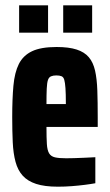

<svg xmlns="http://www.w3.org/2000/svg" viewBox="-20 -695 414 723"><path d="M198 8Q148 8 116 -2.5Q84 -13 65.5 -33.5Q47 -54 38.5 -85.5Q30 -117 28 -159Q26 -201 26 -254Q26 -322 30.5 -372Q35 -422 51 -454Q67 -486 100.5 -502Q134 -518 193 -518Q239 -518 268.5 -508.5Q298 -499 314.5 -479.5Q331 -460 338 -429Q345 -398 346.5 -354.5Q348 -311 348 -254V-217H155Q155 -176 156.5 -152.5Q158 -129 165 -117.5Q172 -106 187 -102.5Q202 -99 229 -99Q241 -99 259 -99.5Q277 -100 298.5 -101Q320 -102 339 -103V-5Q323 -2 299.5 1Q276 4 250 6Q224 8 198 8ZM228 -287V-305Q228 -342 226.5 -363Q225 -384 222 -394.5Q219 -405 211.5 -408Q204 -411 192 -411Q180 -411 172 -407.5Q164 -404 160.5 -393.5Q157 -383 156 -361Q155 -339 155 -303H243ZM52 -572V-675H161V-572ZM218 -572V-675H327V-572Z"/></svg>

Font: Saira ExtraCondensed ExtraBold
Style: Regular
Weight: 800
Width: 2
Designer: Hector Gatti with collaboration of the Omnibus-Type team
Foundry: Omnibus-Type
Version: Version 1.101